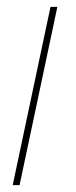

<svg xmlns="http://www.w3.org/2000/svg" viewBox="-20 -539 222 559"><path d="M127 -519H147L37 0H17Z"/></svg>

Font: Raleway Thin
Style: Italic
Weight: 100
Italic angle: -12°
Designer: Matt McInerney, Pablo Impallari, Rodrigo Fuenzalida
Foundry: Matt McInerney, Pablo Impallari, Rodrigo Fuenzalida
Version: Version 4.026